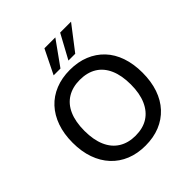

<svg xmlns="http://www.w3.org/2000/svg" viewBox="-245 -1112 1295 1295"><g transform="rotate(-45 402.5 -464.5)"><path d="M402 9Q326 9 264.5 -16Q203 -41 159 -88.5Q115 -136 91.5 -202.5Q68 -269 68 -353Q68 -437 91.5 -503.5Q115 -570 158.5 -617Q202 -664 264 -689Q326 -714 402 -714Q479 -714 540.5 -689Q602 -664 646 -617.5Q690 -571 713 -504Q736 -437 736 -354Q736 -270 713 -203Q690 -136 646 -88.5Q602 -41 540.5 -16Q479 9 402 9ZM402 -86Q473 -86 522 -117Q571 -148 597.5 -208Q624 -268 624 -353Q624 -439 598 -498.5Q572 -558 522.5 -588.5Q473 -619 402 -619Q333 -619 283 -588.5Q233 -558 207 -498.5Q181 -439 181 -353Q181 -268 207 -208Q233 -148 283 -117Q333 -86 402 -86ZM299 -765 384 -938H488L364 -765ZM440 -765 534 -938H638L505 -765Z"/></g></svg>

Font: Nunito Sans 9pt SemiBold
Style: Regular
Weight: 600
Version: Version 3.101;gftools[0.9.27]